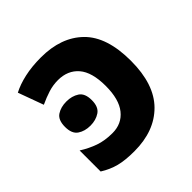

<svg xmlns="http://www.w3.org/2000/svg" viewBox="-153 -683 820 820"><g transform="rotate(-45 257.0 -273.0)"><path d="M207 -556Q329 -556 399 -487.5Q469 -419 469 -274Q469 -132 398.5 -61Q328 10 206 10Q151 10 114.5 0.5Q78 -9 43 -31V-158Q78 -136 113.5 -123.5Q149 -111 195 -111Q251 -111 284 -152Q317 -193 317 -274Q317 -357 283 -396.5Q249 -436 190 -436Q160 -436 131.5 -427Q103 -418 73 -404L31 -519Q63 -536 107.5 -546Q152 -556 207 -556ZM151 -346Q184 -346 208 -330.5Q232 -315 232 -273Q232 -232 208 -216Q184 -200 151 -200Q117 -200 93.5 -216Q70 -232 70 -273Q70 -315 93.5 -330.5Q117 -346 151 -346Z"/></g></svg>

Font: RS Noto Sans
Style: Bold
Weight: 700
Designer: Monotype Design Team
Foundry: Monotype Imaging Inc.
Version: Version 3.10